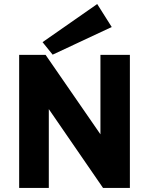

<svg xmlns="http://www.w3.org/2000/svg" viewBox="-20 -932 739 952"><path d="M75 0V-660H206L478 -266V-660H624V0H491L222 -391V0ZM241 -661 191 -723 462 -912 534 -798Z"/></svg>

Font: Lil Grotesk Black
Style: Regular
Weight: 900
Designer: Bastien Sozeau
Foundry: NBR — Bastien Sozeau
Version: Version 3.003; ttfautohint (v1.8.4.7-5d5b);gftools[0.9.33]